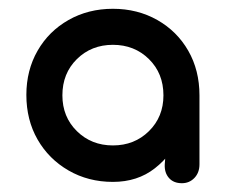

<svg xmlns="http://www.w3.org/2000/svg" viewBox="-20 -809 517 437"><path d="M237 -395Q181 -395 136 -421Q91 -447 65.5 -491.5Q40 -536 40 -593Q40 -649 65.5 -693.5Q91 -738 136 -763.5Q181 -789 237 -789Q293 -789 338 -763.5Q383 -738 408.5 -693.5Q434 -649 434 -592L392 -504Q372 -457 332.5 -426Q293 -395 237 -395ZM237 -478Q286 -478 319 -510.5Q352 -543 352 -592Q352 -642 319 -674.5Q286 -707 237 -707Q188 -707 155 -674.5Q122 -642 122 -592Q122 -543 155 -510.5Q188 -478 237 -478ZM394 -392Q375 -392 364.5 -404Q354 -416 355 -435L367 -592H434V-435Q434 -416 422.5 -404Q411 -392 394 -392Z"/></svg>

Font: Comfortaa Medium
Style: Regular
Weight: 500
Designer: Johan Aakerlund
Foundry: Johan Aakerlund
Version: Version 3.104; ttfautohint (v1.8.1.43-b0c9)